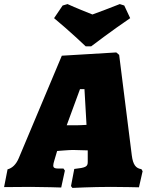

<svg xmlns="http://www.w3.org/2000/svg" viewBox="-53 -915 734 941"><path d="M585 -826 556 -888 534 -895C486 -876 431 -855 400 -844C373 -855 319 -876 278 -895L254 -888L212 -826C286 -765 367 -688 367 -688H394C394 -688 495 -765 585 -826ZM593 -153C579 -261 531 -646 531 -646L517 -658L250 -642L39 -140C26 -109 7 -91 -16 -85L-33 2C-33 2 36 1 97 1C156 1 247 4 247 4L265 -79L258 -89H231C215 -89 208 -93 208 -104C208 -110 210 -118 214 -131L227 -175C227 -175 286 -180 304 -180L377 -178V-139V-121C377 -98 367 -93 311 -87L295 -3L302 6C302 6 397 1 490 1C544 1 628 3 628 3L646 -76L640 -86C613 -90 599 -107 593 -153ZM274 -301 339 -478H361L371 -303C350 -302 337 -301 322 -301Z"/></svg>

Font: Alegreya SC Black
Style: Italic
Weight: 900
Italic angle: -7°
Designer: Juan Pablo del Peral
Foundry: Huerta Tipografica
Version: Version 2.007;PS 002.007;hotconv 1.0.88;makeotf.lib2.5.64775